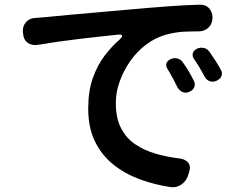

<svg xmlns="http://www.w3.org/2000/svg" viewBox="-20 -756 1040 814"><path d="M77 -619Q75 -645 90 -662Q105 -679 130 -680Q139 -681 150 -681.5Q161 -682 168 -683Q207 -687 273.5 -693Q340 -699 424.5 -706.5Q509 -714 601 -722Q654 -726 691.5 -729Q729 -732 760 -733.5Q791 -735 823 -736Q849 -738 864.5 -723Q880 -708 881 -682Q881 -657 865.5 -640.5Q850 -624 824 -623Q789 -623 758 -621.5Q727 -620 687 -610Q639 -597 599.5 -567Q560 -537 531.5 -496Q503 -455 487 -409.5Q471 -364 471 -320Q471 -255 493.5 -212Q516 -169 554.5 -143.5Q593 -118 641.5 -104Q690 -90 743 -84Q769 -80 779.5 -64Q790 -48 781 -24L777 -11Q769 13 748 27Q727 41 702 37Q635 27 572.5 4Q510 -19 461 -58Q412 -97 383 -155.5Q354 -214 354 -296Q354 -370 373.5 -425Q393 -480 424 -520.5Q455 -561 489 -590Q510 -612 480 -609Q401 -601 312.5 -590.5Q224 -580 141 -566Q115 -562 97.5 -574.5Q80 -587 78 -613ZM705 -506Q719 -512 734 -507.5Q749 -503 757 -489Q768 -474 780.5 -453Q793 -432 801 -415Q809 -401 804 -387.5Q799 -374 783 -367Q769 -360 755 -365.5Q741 -371 733 -385Q726 -399 713.5 -423Q701 -447 691 -462Q682 -476 685.5 -487.5Q689 -499 705 -506ZM816 -550Q830 -556 845 -552.5Q860 -549 869 -535Q880 -519 893.5 -498.5Q907 -478 915 -462Q924 -448 919.5 -435Q915 -422 899 -414Q884 -407 870 -411.5Q856 -416 848 -430Q841 -444 827.5 -467Q814 -490 803 -505Q794 -518 797.5 -530.5Q801 -543 816 -550Z"/></svg>

Font: Chiron GoRound TC SB
Style: Regular
Weight: 500
Designer: Ryoko NISHIZUKA 西塚涼子 (kana, bopomofo & ideographs); Paul D. Hunt (Latin, Greek & Cyrillic); Sandoll Communications 산돌커뮤니
Foundry: Adobe
Version: Version 1.000;hotconv 1.1.1;makeotfexe 2.6.0